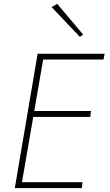

<svg xmlns="http://www.w3.org/2000/svg" viewBox="-20 -980 574 1000"><path d="M72 0H406L410 -31H77ZM187 -670H519L525 -700H192ZM136 -371H450L454 -402H141ZM176 -700 57 0H89L210 -700ZM249 -943 396 -788 413 -800 278 -960Z"/></svg>

Font: Jost ExtraLight
Style: Italic
Weight: 250
Italic angle: -5°
Version: Version 3.710